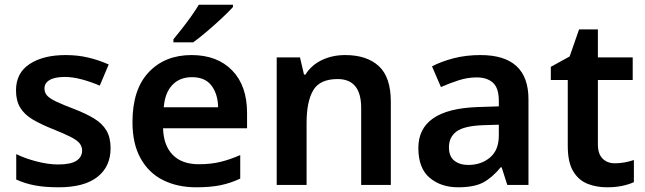

<svg xmlns="http://www.w3.org/2000/svg" viewBox="-20 -786 2740 816"><path d="M450 -156Q450 -78 394 -34Q338 10 229 10Q171 10 128.5 2Q86 -6 49 -23V-131Q88 -112 137 -99.5Q186 -87 227 -87Q281 -87 305 -103Q329 -119 329 -146Q329 -163 318.5 -176.5Q308 -190 280.5 -204Q253 -218 203 -238Q153 -258 118.5 -278.5Q84 -299 66 -328.5Q48 -358 48 -402Q48 -476 106 -514Q164 -552 259 -552Q310 -552 354.5 -541.5Q399 -531 442 -512L404 -422Q367 -438 328 -448.5Q289 -459 256 -459Q213 -459 191 -446Q169 -433 169 -410Q169 -392 180.5 -379.5Q192 -367 219.5 -354Q247 -341 297 -322Q346 -303 380.5 -282Q415 -261 432.5 -231Q450 -201 450 -156Z M794 -552Q903 -552 966.5 -487Q1030 -422 1030 -306V-241H673Q675 -168 714 -128Q753 -88 825 -88Q876 -88 917 -98Q958 -108 1001 -127V-27Q961 -8 918 1Q875 10 814 10Q734 10 673 -20.5Q612 -51 577.5 -113Q543 -175 543 -267Q543 -406 612 -479Q681 -552 794 -552ZM796 -458Q744 -458 712.5 -425Q681 -392 676 -330H907Q906 -386 879 -422Q852 -458 796 -458ZM970 -756Q953 -737 922.5 -708.5Q892 -680 859 -652Q826 -624 801 -606H717V-619Q732 -637 752.5 -663Q773 -689 792.5 -716.5Q812 -744 825 -766H970Z M1447 -552Q1539 -552 1590 -505Q1641 -458 1641 -353V0H1515V-327Q1515 -450 1415 -450Q1339 -450 1311 -402Q1283 -354 1283 -264V0H1156V-542H1255L1272 -469H1278Q1304 -510 1348.5 -531Q1393 -552 1447 -552Z M2022 -552Q2226 -552 2226 -364V0H2136L2112 -75H2108Q2072 -31 2033.5 -10.5Q1995 10 1927 10Q1854 10 1806 -30.5Q1758 -71 1758 -157Q1758 -322 2009 -331L2100 -334V-357Q2100 -412 2075 -434.5Q2050 -457 2006 -457Q1967 -457 1928.5 -444.5Q1890 -432 1854 -416L1816 -504Q1856 -525 1908.5 -538.5Q1961 -552 2022 -552ZM2034 -254Q1952 -251 1920 -227Q1888 -203 1888 -160Q1888 -121 1911 -103Q1934 -85 1970 -85Q2025 -85 2062.5 -116.5Q2100 -148 2100 -210V-256Z M2593 -92Q2615 -92 2636 -96Q2657 -100 2674 -106V-12Q2653 -2 2624 4Q2595 10 2560 10Q2513 10 2475.5 -5.5Q2438 -21 2415.5 -59Q2393 -97 2393 -166V-446H2321V-502L2401 -546L2441 -661H2521V-542H2669V-446H2521V-172Q2521 -132 2541 -112Q2561 -92 2593 -92Z"/></svg>

Font: Noto Sans Meetei Mayek SemiBold
Style: Regular
Weight: 600
Designer: Monotype Design Team and Neelakash Kshetrimayum
Foundry: Monotype Imaging Inc.
Version: Version 2.002; ttfautohint (v1.8.4.7-5d5b)